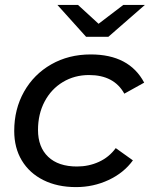

<svg xmlns="http://www.w3.org/2000/svg" viewBox="-20 -757 611 783"><path d="M38 -223Q38 -312 78 -383Q118 -454 189 -494.5Q260 -535 350 -535Q507 -535 568 -420L487 -375Q445 -451 343 -451Q284 -451 236.5 -422.5Q189 -394 162 -343Q135 -292 135 -227Q135 -157 176.5 -117.5Q218 -78 294 -78Q342 -78 383.5 -97Q425 -116 452 -153L522 -103Q485 -52 423 -23Q361 6 290 6Q214 6 157 -22.5Q100 -51 69 -102.5Q38 -154 38 -223ZM571 -737 422 -607H331L214 -737H298L382 -660L483 -737Z"/></svg>

Font: Montserrat Alternates Medium
Style: Italic
Weight: 500
Italic angle: -11.3°
Designer: Julieta Ulanovsky
Foundry: Julieta Ulanovsky
Version: Version 7.200